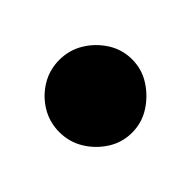

<svg xmlns="http://www.w3.org/2000/svg" viewBox="-66 -567 233 233"><g transform="rotate(45 50.5 -450.5)"><path d="M-12 -450Q-12 -433 -3.5 -419Q5 -405 19 -396.5Q33 -388 50 -388Q67 -388 81 -396.5Q95 -405 104 -419Q113 -433 113 -450Q113 -467 104 -481Q95 -495 81 -504Q67 -513 50 -513Q33 -513 19 -504Q5 -495 -3.5 -481Q-12 -467 -12 -450Z"/></g></svg>

Font: Linefont Medium
Style: Regular
Weight: 500
Monospace: yes
Version: Version 3.002;gftools[0.9.33]